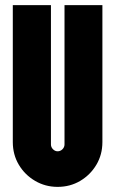

<svg xmlns="http://www.w3.org/2000/svg" viewBox="-20 -720 450 750"><path d="M205 10Q157 10 117 -13.5Q77 -37 53.5 -76.5Q30 -116 30 -165V-700H179V-156Q179 -145 187 -137Q195 -129 205 -129Q216 -129 224 -137Q232 -145 232 -156V-700H380V-165Q380 -116 356.5 -76.5Q333 -37 293.5 -13.5Q254 10 205 10Z"/></svg>

Font: Vina Sans
Style: Regular
Weight: 400
Designer: Andree Nguyen
Foundry: Nguyen Type Foundry
Version: Version 1.002; ttfautohint (v1.8.4.7-5d5b);gftools[0.9.28]